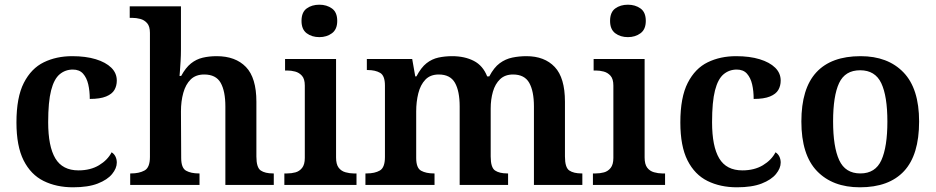

<svg xmlns="http://www.w3.org/2000/svg" viewBox="-20 -787 3981 817"><path d="M291 10Q220 10 165.5 -17Q111 -44 80.5 -104.5Q50 -165 50 -266Q50 -373 81.5 -434.5Q113 -496 166.5 -522Q220 -548 287 -548Q345 -548 387.5 -535Q430 -522 453.5 -499Q477 -476 477 -444Q477 -422 467 -404.5Q457 -387 431.5 -376.5Q406 -366 362 -366Q362 -400 355.5 -428Q349 -456 333.5 -473.5Q318 -491 290 -491Q258 -491 234 -471Q210 -451 197.5 -402.5Q185 -354 185 -267Q185 -164 215.5 -113Q246 -62 314 -62Q365 -62 401.5 -84Q438 -106 455 -139Q466 -132 471.5 -120.5Q477 -109 477 -95Q477 -71 457 -46.5Q437 -22 396 -6Q355 10 291 10Z M534 0V-49H538Q572 -49 595 -61.5Q618 -74 618 -119V-647Q618 -675 606 -688.5Q594 -702 577 -706.5Q560 -711 543 -711H532V-760H750V-577Q750 -553 748.5 -527Q747 -501 745.5 -482.5Q744 -464 744 -464H751Q770 -499 792.5 -517Q815 -535 842.5 -541.5Q870 -548 902 -548Q982 -548 1026.5 -502Q1071 -456 1071 -354V-121Q1071 -74 1089.5 -61.5Q1108 -49 1142 -49H1145V0H939V-334Q939 -399 919 -434.5Q899 -470 849 -470Q813 -470 791.5 -449Q770 -428 760 -392Q750 -356 750 -313L751 -115Q751 -72 772 -60.5Q793 -49 826 -49H829V0Z M1190 0V-49H1202Q1220 -49 1237 -53.5Q1254 -58 1265.5 -72.5Q1277 -87 1277 -115V-423Q1277 -451 1265 -464.5Q1253 -478 1236 -482.5Q1219 -487 1202 -487H1193V-536H1410V-117Q1410 -88 1421 -73.5Q1432 -59 1450 -54Q1468 -49 1484 -49H1497V0ZM1339 -629Q1307 -629 1285 -645.5Q1263 -662 1263 -698Q1263 -735 1285 -751Q1307 -767 1339 -767Q1370 -767 1392.5 -751Q1415 -735 1415 -698Q1415 -662 1392.5 -645.5Q1370 -629 1339 -629Z M1535 0V-49H1540Q1575 -49 1596.5 -61.5Q1618 -74 1618 -119V-423Q1618 -465 1597.5 -477Q1577 -489 1544 -489H1541V-536H1734L1747 -462H1752Q1772 -500 1795 -518Q1818 -536 1845.5 -542Q1873 -548 1904 -548Q1957 -548 1996 -528Q2035 -508 2053 -462H2062Q2082 -500 2106.5 -518Q2131 -536 2160 -542Q2189 -548 2220 -548Q2297 -548 2340.5 -502Q2384 -456 2384 -354V-121Q2384 -74 2402.5 -61.5Q2421 -49 2455 -49H2458V0H2252V-334Q2252 -399 2232 -434.5Q2212 -470 2163 -470Q2129 -470 2108 -450Q2087 -430 2077.5 -397Q2068 -364 2068 -325V-121Q2068 -74 2086.5 -61.5Q2105 -49 2139 -49H2142V0H1936V-334Q1936 -399 1916 -434.5Q1896 -470 1847 -470Q1811 -470 1790 -448Q1769 -426 1760 -390Q1751 -354 1751 -313V-115Q1751 -72 1772 -60.5Q1793 -49 1826 -49H1829V0Z M2503 0V-49H2515Q2533 -49 2550 -53.5Q2567 -58 2578.5 -72.5Q2590 -87 2590 -115V-423Q2590 -451 2578 -464.5Q2566 -478 2549 -482.5Q2532 -487 2515 -487H2506V-536H2723V-117Q2723 -88 2734 -73.5Q2745 -59 2763 -54Q2781 -49 2797 -49H2810V0ZM2652 -629Q2620 -629 2598 -645.5Q2576 -662 2576 -698Q2576 -735 2598 -751Q2620 -767 2652 -767Q2683 -767 2705.5 -751Q2728 -735 2728 -698Q2728 -662 2705.5 -645.5Q2683 -629 2652 -629Z M3116 10Q3045 10 2990.5 -17Q2936 -44 2905.5 -104.5Q2875 -165 2875 -266Q2875 -373 2906.5 -434.5Q2938 -496 2991.5 -522Q3045 -548 3112 -548Q3170 -548 3212.5 -535Q3255 -522 3278.5 -499Q3302 -476 3302 -444Q3302 -422 3292 -404.5Q3282 -387 3256.5 -376.5Q3231 -366 3187 -366Q3187 -400 3180.5 -428Q3174 -456 3158.5 -473.5Q3143 -491 3115 -491Q3083 -491 3059 -471Q3035 -451 3022.5 -402.5Q3010 -354 3010 -267Q3010 -164 3040.5 -113Q3071 -62 3139 -62Q3190 -62 3226.5 -84Q3263 -106 3280 -139Q3291 -132 3296.5 -120.5Q3302 -109 3302 -95Q3302 -71 3282 -46.5Q3262 -22 3221 -6Q3180 10 3116 10Z M3639 10Q3523 10 3456.5 -59Q3390 -128 3390 -270Q3390 -410 3453.5 -479Q3517 -548 3642 -548Q3758 -548 3824.5 -479Q3891 -410 3891 -270Q3891 -128 3827 -59Q3763 10 3639 10ZM3641 -49Q3705 -49 3730.5 -105.5Q3756 -162 3756 -270Q3756 -378 3730 -433Q3704 -488 3640 -488Q3576 -488 3550.5 -433.5Q3525 -379 3525 -270Q3525 -162 3551 -105.5Q3577 -49 3641 -49Z"/></svg>

Font: Noto Serif Khojki SemiBold
Style: Regular
Weight: 600
Version: Version 2.003